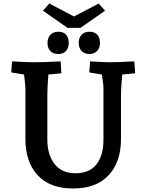

<svg xmlns="http://www.w3.org/2000/svg" viewBox="-20 -1060 835 1095"><path d="M125 -267V-554Q125 -575 117 -635L44 -647L49 -710Q139 -705 167 -705Q234 -705 302 -709L326 -710L330 -642L256 -635Q250 -563 250 -524V-263Q250 -178 291 -125Q332 -72 410 -72Q491 -72 530.5 -123Q570 -174 570 -263V-554Q570 -581 561 -635L489 -647L494 -710Q582 -705 602 -705Q654 -705 746 -710L751 -642L677 -635Q670 -553 670 -524V-267Q670 -136 599.5 -60.5Q529 15 397 15Q265 15 195 -60.5Q125 -136 125 -267ZM429 -815Q429 -844 445 -861.5Q461 -879 490 -879Q519 -879 534.5 -862.5Q550 -846 550 -815Q550 -787 534 -769.5Q518 -752 490 -752Q461 -752 445 -769.5Q429 -787 429 -815ZM251 -815Q251 -844 267.5 -861.5Q284 -879 313 -879Q341 -879 356.5 -862.5Q372 -846 372 -815Q372 -787 356.5 -769.5Q341 -752 313 -752Q283 -752 267 -769Q251 -786 251 -815ZM225 -999 261 -1040 402 -966 543 -1040 579 -999 439 -901H365Z"/></svg>

Font: Andada Pro
Style: Bold
Weight: 700
Designer: Carolina Giovagnoli
Foundry: Huerta Tipografica
Version: Version 3.005; ttfautohint (v1.8.4)